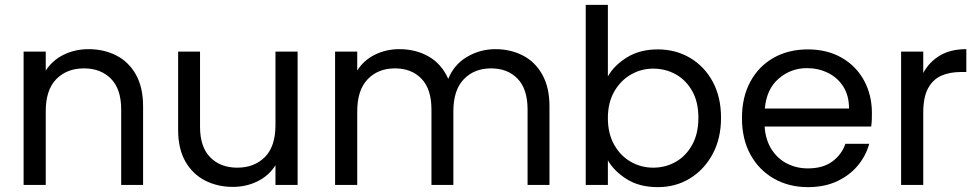

<svg xmlns="http://www.w3.org/2000/svg" viewBox="-20 -760 4019 789"><path d="M77 -548H168V-470Q196 -513 242.5 -535.5Q289 -558 344 -558Q407 -558 458 -532Q509 -506 538.5 -453.5Q568 -401 568 -323V0H478V-310Q478 -394 436 -436.5Q394 -479 325 -479Q255 -479 211.5 -435Q168 -391 168 -303V0H77Z M802 -239Q802 -156 844 -113.5Q886 -71 955 -71Q1025 -71 1068.5 -114.5Q1112 -158 1112 -247V-548H1203V0H1112V-81Q1085 -38 1038.5 -15Q992 8 937 8Q874 8 823 -18Q772 -44 742 -96Q712 -148 712 -227V-548H802Z M1357 -548H1448V-470Q1475 -513 1521 -535.5Q1567 -558 1621 -558Q1689 -558 1742 -527.5Q1795 -497 1822 -436Q1846 -495 1899.5 -526.5Q1953 -558 2016 -558Q2078 -558 2128.5 -532Q2179 -506 2208.5 -453.5Q2238 -401 2238 -323V0H2148V-310Q2148 -394 2107 -436.5Q2066 -479 1998 -479Q1929 -479 1886 -434.5Q1843 -390 1843 -302V0H1753V-310Q1753 -394 1712 -436.5Q1671 -479 1603 -479Q1534 -479 1491 -434.5Q1448 -390 1448 -302V0H1357Z M2478 -446Q2504 -492 2557 -524.5Q2610 -557 2683 -557Q2757 -557 2816 -522Q2875 -487 2909 -424Q2943 -361 2943 -276Q2943 -191 2908.5 -127Q2874 -63 2815.5 -27Q2757 9 2683 9Q2608 9 2556 -23.5Q2504 -56 2478 -101V0H2387V-740H2478ZM2850 -276Q2850 -341 2824.5 -386Q2799 -431 2757 -454.5Q2715 -478 2664 -478Q2615 -478 2572.5 -453.5Q2530 -429 2504 -383.5Q2478 -338 2478 -275Q2478 -211 2504 -165Q2530 -119 2572.5 -95Q2615 -71 2664 -71Q2715 -71 2757 -95Q2799 -119 2824.5 -165Q2850 -211 2850 -276Z M3552 -169Q3538 -119 3504.5 -79Q3471 -39 3419.5 -15Q3368 9 3300 9Q3222 9 3160.5 -26Q3099 -61 3064 -124.5Q3029 -188 3029 -275Q3029 -361 3063.5 -424.5Q3098 -488 3159 -522.5Q3220 -557 3300 -557Q3379 -557 3438.5 -523Q3498 -489 3530.5 -429.5Q3563 -370 3563 -295Q3563 -280 3562.5 -267Q3562 -254 3560 -240H3122Q3126 -185 3150.5 -146.5Q3175 -108 3214 -88Q3253 -68 3300 -68Q3362 -68 3400.5 -96.5Q3439 -125 3454 -169ZM3296 -480Q3230 -480 3180 -437Q3130 -394 3123 -314H3469Q3469 -367 3445.5 -404Q3422 -441 3382.5 -460.5Q3343 -480 3296 -480Z M3683 -548H3774V-460Q3798 -505 3842 -531.5Q3886 -558 3951 -558V-464H3927Q3883 -464 3848.5 -449Q3814 -434 3794 -397.5Q3774 -361 3774 -298V0H3683Z"/></svg>

Font: Poppins
Style: Regular
Weight: 400
Designer: Ninad Kale (Devanagari), Jonny Pinhorn (Latin)
Version: Version 5.002